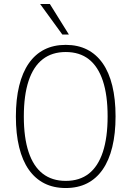

<svg xmlns="http://www.w3.org/2000/svg" viewBox="-20 -939 662 967"><path d="M311 8Q250 8 203.5 -15.5Q157 -39 125 -84.5Q93 -130 76.5 -197.5Q60 -265 60 -352Q60 -439 76.5 -506.5Q93 -574 125 -620Q157 -666 203.5 -689.5Q250 -713 311 -713Q372 -713 418.5 -689.5Q465 -666 497 -620.5Q529 -575 545.5 -507.5Q562 -440 562 -353Q562 -266 545.5 -198.5Q529 -131 497 -85Q465 -39 418.5 -15.5Q372 8 311 8ZM311 -28Q381 -28 427.5 -64.5Q474 -101 498 -173.5Q522 -246 522 -353Q522 -460 498 -532Q474 -604 427.5 -640.5Q381 -677 311 -677Q242 -677 195 -640.5Q148 -604 124 -531.5Q100 -459 100 -352Q100 -246 124 -173.5Q148 -101 195 -64.5Q242 -28 311 -28ZM294 -765 182 -919H231L327 -765Z"/></svg>

Font: Nunito Sans 12pt ExtraLight Condensed
Style: Regular
Weight: 200
Width: 3
Version: Version 3.101;gftools[0.9.27]